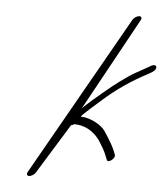

<svg xmlns="http://www.w3.org/2000/svg" viewBox="-48 -731 617 712"><g transform="rotate(5 260.5 -375.0)"><path d="M418.1 -673 80.4 -77C75.5 -69 78.1 -62 86.1 -62C94.1 -62 105.5 -69 110.4 -77L225.6 -264H228.8C230.4 -264 232.4 -265 236 -268C273.6 -268 304.9 -252 329.9 -220C346.4 -195 357.3 -176 361.8 -163L368.7 -146C374.4 -134 402.5 -156 396.2 -169L389.3 -186C383.6 -200 370.7 -222 350.1 -253C336 -274 293.4 -298 258.2 -298C262.6 -307 321.5 -357 327.8 -363C377.6 -408 433.3 -446 492.6 -477L506.5 -485C529.9 -498 524.2 -521 500.8 -508L486.9 -500C477.4 -495 463.5 -487 445.6 -477C416.7 -461 364.3 -421 343.6 -403C325.7 -388 275.9 -347 258.8 -328L448.1 -673C453 -681 450.5 -688 442.5 -688C434.5 -688 423 -681 418.1 -673Z"/></g></svg>

Font: MewTooHand
Style: UltimateCondIta
Weight: 400
Designer: Mew Too, Robert Jablonski
Version: Version 0.77